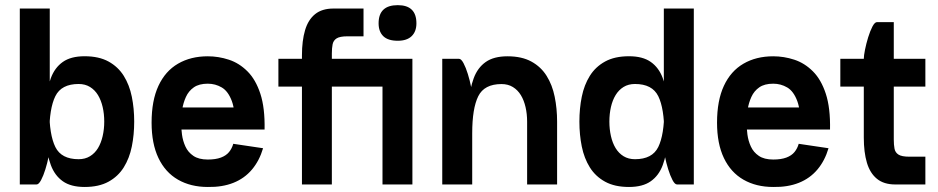

<svg xmlns="http://www.w3.org/2000/svg" viewBox="-20 -734 3731 764"><path d="M58.8 -500V-700H178V-500ZM394.8 -250Q394.8 -281 388.5 -308.1Q382.2 -335.2 369.9 -355.6Q357.5 -376 338.2 -387.9Q319 -399.8 292.8 -399.8Q224.2 -399.8 200.2 -351.2Q176.2 -302.8 176.2 -204Q176.2 -204 166.9 -204Q157.5 -204 157.5 -204Q157.5 -269.8 162.2 -325.9Q167 -382 182.4 -423.4Q197.8 -464.8 229.9 -487.5Q262 -510.2 316.8 -510.2Q373.5 -510.2 411.8 -489.2Q450 -468.2 472.5 -432.1Q495 -396 504.5 -349.2Q514 -302.5 514 -250ZM394.8 -250.2H514Q514 -197.8 504.5 -151Q495 -104.2 472.5 -68.1Q450 -32 411.8 -11Q373.5 10 316.8 10Q262 10 229.9 -12.8Q197.8 -35.5 182.4 -76.9Q167 -118.2 162.2 -174.4Q157.5 -230.5 157.5 -296.2Q157.5 -296.2 166.9 -296.2Q176.2 -296.2 176.2 -296.2Q176.2 -197.8 200.2 -149.1Q224.2 -100.5 292.8 -100.5Q319 -100.5 338.2 -112.4Q357.5 -124.2 369.9 -144.6Q382.2 -165 388.5 -192.5Q394.8 -220 394.8 -250.2ZM58.8 -500H178V-145.8Q178 -133.8 173.2 -109.8Q168.5 -85.8 160.6 -60.4Q152.8 -35 143.5 -17.5Q134.2 0 125.5 0H58.8Z M908.2 -161.8 1026.8 -144.2Q1012.2 -94.5 982.6 -59.4Q953 -24.2 908.9 -6.6Q864.8 11 806.8 10Q739 10 688.4 -19Q637.8 -48 610.5 -105.2Q583.2 -162.5 583.2 -246Q583.2 -333.8 610.5 -392.5Q637.8 -451.2 688.4 -480.6Q739 -510 806.8 -510Q849.5 -510 890.6 -496.5Q931.8 -483 964.6 -450.2Q997.5 -417.5 1016 -361Q1034.5 -304.5 1032.8 -218.5H914Q917.2 -292.2 902.6 -331.6Q888 -371 862.5 -386Q837 -401 806.8 -401Q772.2 -401 751.4 -386.5Q730.5 -372 719.8 -348.2Q709 -324.5 704.9 -297.6Q700.8 -270.8 700.8 -246Q700.8 -224.5 704.1 -198.9Q707.5 -173.2 717.9 -150.8Q728.2 -128.2 749.5 -113.8Q770.8 -99.2 806.8 -99.2Q838.2 -99.2 859 -107Q879.8 -114.8 891.4 -129Q903 -143.2 908.2 -161.8ZM609.5 -306.5H1009.5V-218.5H609.5Z M1087.8 -500H1531.2V-389.5H1087.8ZM1181.5 -499.5V-513.5Q1181.5 -572 1193.9 -613.8Q1206.2 -655.5 1233.9 -677.8Q1261.5 -700 1306.5 -700H1426.5V-589.5H1362.8Q1332 -589.5 1319.2 -581.1Q1306.5 -572.8 1303.5 -557.6Q1300.5 -542.5 1300.5 -521.2V-499.5ZM1181.5 -479.5H1300.5V0H1181.5ZM1502 -500H1621V0H1502ZM1486.5 -641.2Q1486.5 -713.5 1562.8 -713.5Q1637 -713.5 1637 -641.2Q1637 -608.5 1618 -590.1Q1599 -571.8 1562.8 -571.8Q1523.8 -571.8 1505.1 -590.1Q1486.5 -608.5 1486.5 -641.2Z M2077.5 0V-249.8H2196.8V0ZM2077.5 -249.8Q2077.5 -280.8 2071.2 -307.9Q2065 -335 2052.6 -355.4Q2040.2 -375.8 2021 -387.6Q2001.8 -399.5 1975.5 -399.5Q1907 -399.5 1883 -351Q1859 -302.5 1859 -203.8Q1859 -203.8 1849.6 -203.8Q1840.2 -203.8 1840.2 -203.8Q1840.2 -269.5 1845 -325.6Q1849.8 -381.8 1865.1 -423.1Q1880.5 -464.5 1912.6 -487.2Q1944.8 -510 1999.5 -510Q2056.2 -510 2094.5 -489Q2132.8 -468 2155.2 -431.9Q2177.8 -395.8 2187.2 -349Q2196.8 -302.2 2196.8 -249.8ZM1739.8 0V-500H1806.5Q1815.2 -500 1824.5 -482.5Q1833.8 -465 1841.6 -439.6Q1849.5 -414.2 1854.2 -390.2Q1859 -366.2 1859 -354.2V0Z M2740.8 -500H2621.5V-700H2740.8ZM2404.8 -250H2285.5Q2285.5 -302.5 2295 -349.2Q2304.5 -396 2327 -432.1Q2349.5 -468.2 2387.8 -489.2Q2426 -510.2 2482.8 -510.2Q2537.5 -510.2 2569.6 -487.5Q2601.8 -464.8 2617.1 -423.4Q2632.5 -382 2637.2 -325.9Q2642 -269.8 2642 -204Q2642 -204 2632.6 -204Q2623.2 -204 2623.2 -204Q2623.2 -302.8 2599.4 -351.2Q2575.5 -399.8 2506.8 -399.8Q2480.5 -399.8 2461.2 -387.9Q2442 -376 2429.6 -355.6Q2417.2 -335.2 2411 -308.1Q2404.8 -281 2404.8 -250ZM2404.8 -250.2Q2404.8 -220 2411 -192.5Q2417.2 -165 2429.6 -144.6Q2442 -124.2 2461.2 -112.4Q2480.5 -100.5 2506.8 -100.5Q2575.5 -100.5 2599.4 -149.1Q2623.2 -197.8 2623.2 -296.2Q2623.2 -296.2 2632.6 -296.2Q2642 -296.2 2642 -296.2Q2642 -230.5 2637.2 -174.4Q2632.5 -118.2 2617.1 -76.9Q2601.8 -35.5 2569.6 -12.8Q2537.5 10 2482.8 10Q2426 10 2387.8 -11Q2349.5 -32 2327 -68.1Q2304.5 -104.2 2295 -151Q2285.5 -197.8 2285.5 -250.2ZM2740.8 -500V0H2674Q2665.2 0 2656 -17.5Q2646.8 -35 2638.9 -60.4Q2631 -85.8 2626.2 -109.8Q2621.5 -133.8 2621.5 -145.8V-500Z M3158.2 -161.8 3276.8 -144.2Q3262.2 -94.5 3232.6 -59.4Q3203 -24.2 3158.9 -6.6Q3114.8 11 3056.8 10Q2989 10 2938.4 -19Q2887.8 -48 2860.5 -105.2Q2833.2 -162.5 2833.2 -246Q2833.2 -333.8 2860.5 -392.5Q2887.8 -451.2 2938.4 -480.6Q2989 -510 3056.8 -510Q3099.5 -510 3140.6 -496.5Q3181.8 -483 3214.6 -450.2Q3247.5 -417.5 3266 -361Q3284.5 -304.5 3282.8 -218.5H3164Q3167.2 -292.2 3152.6 -331.6Q3138 -371 3112.5 -386Q3087 -401 3056.8 -401Q3022.2 -401 3001.4 -386.5Q2980.5 -372 2969.8 -348.2Q2959 -324.5 2954.9 -297.6Q2950.8 -270.8 2950.8 -246Q2950.8 -224.5 2954.1 -198.9Q2957.5 -173.2 2967.9 -150.8Q2978.2 -128.2 2999.5 -113.8Q3020.8 -99.2 3056.8 -99.2Q3088.2 -99.2 3109 -107Q3129.8 -114.8 3141.4 -129Q3153 -143.2 3158.2 -161.8ZM2859.5 -306.5H3259.5V-218.5H2859.5Z M3323.8 -500H3662.2V-389.5H3323.8ZM3417.2 -200H3536.5V-178.8Q3536.5 -157.8 3539.4 -142.5Q3542.2 -127.2 3555.1 -118.9Q3568 -110.5 3598.8 -110.5H3662.2V0H3542.2Q3497.2 0 3469.6 -22.4Q3442 -44.8 3429.6 -86.4Q3417.2 -128 3417.2 -186.5ZM3536.5 -200H3417.2V-500.2Q3417.2 -512.2 3422 -536.2Q3426.8 -560.2 3434.6 -585.6Q3442.5 -611 3451.6 -628.5Q3460.8 -646 3469.8 -646H3536.5Z"/></svg>

Font: Haskoy
Style: Regular
Weight: 400
Designer: Ertekin Erdin
Foundry: Ertekin Erdin
Version: Version 1.500